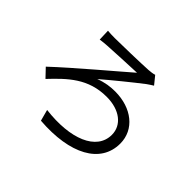

<svg xmlns="http://www.w3.org/2000/svg" viewBox="-157 -1010 1314 1314"><g transform="rotate(45 500.0 -353.0)"><path d="M242 -727 245 -644C265 -647 291 -650 313 -651C362 -654 524 -662 586 -664C501 -589 252 -381 115 -252L173 -191C277 -301 378 -401 556 -401C683 -401 765 -335 765 -242C765 -92 583 -18 331 -49L353 33C656 56 848 -49 848 -240C848 -376 731 -468 571 -468C526 -468 478 -462 424 -441C497 -504 614 -599 687 -655C698 -662 718 -677 731 -684L684 -742C669 -737 646 -734 629 -733C566 -729 361 -724 310 -724C282 -724 260 -725 242 -727Z"/></g></svg>

Font: Noto Sans T Chinese Regular
Style: Regular
Weight: 400
Designer: Ryoko NISHIZUKA (kana & ideographs); Paul D. Hunt (Latin, Greek & Cyrillic); Wenlong ZHANG (bopomofo); Sandoll Communica
Foundry: Adobe Systems Incorporated
Version: Version 1.000;PS 1;hotconv 1.0.78;makeotf.lib2.5.61930